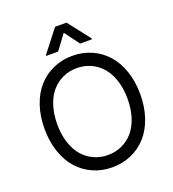

<svg xmlns="http://www.w3.org/2000/svg" viewBox="-166 -1073 1093 1210"><g transform="rotate(-20 380.5 -468.0)"><path d="M677.7 -208.5Q701.7 -278.8 701.7 -363.6Q701.7 -448.5 677.7 -518.8Q653.8 -589.1 611.2 -636.9Q568.5 -684.7 509.2 -710.9Q449.9 -737.2 380.7 -737.2Q311.4 -737.2 252.1 -710.9Q192.8 -684.7 150.2 -636.9Q107.6 -589.1 83.6 -518.8Q59.7 -448.5 59.7 -363.6Q59.7 -278.8 83.6 -208.5Q107.6 -138.1 150.2 -90.4Q192.8 -42.6 252.1 -16.3Q311.4 9.9 380.7 9.9Q449.9 9.9 509.2 -16.3Q568.5 -42.6 611.2 -90.4Q653.8 -138.1 677.7 -208.5ZM598.2 -488.6Q616.5 -432.9 616.5 -363.6Q616.5 -294.4 598.2 -238.6Q579.9 -182.9 547.9 -146.8Q516 -110.8 473.2 -91.6Q430.4 -72.4 380.7 -72.4Q331 -72.4 288.2 -91.6Q245.4 -110.8 213.4 -146.8Q181.5 -182.9 163.2 -238.6Q144.9 -294.4 144.9 -363.6Q144.9 -432.9 163.2 -488.6Q181.5 -544.4 213.4 -580.4Q245.4 -616.5 288.2 -635.7Q331 -654.8 380.7 -654.8Q430.4 -654.8 473.2 -635.7Q516 -616.5 547.9 -580.4Q579.9 -544.4 598.2 -488.6ZM454.5 -792.6H534.1V-798.3L419 -946H342.3L227.3 -798.3V-792.6H306.8L380.7 -892Z"/></g></svg>

Font: Inter-Regular
Style: Regular
Weight: 500
Designer: Rasmus Andersson
Foundry: rsms
Version: ""